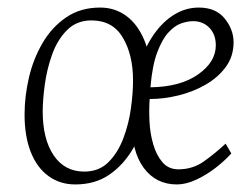

<svg xmlns="http://www.w3.org/2000/svg" viewBox="-20 -479 663 508"><path d="M179 9Q139 9 108.5 -13Q78 -35 61.5 -76.5Q45 -118 45 -176Q45 -224 56.5 -273.5Q68 -323 92.5 -365Q117 -407 155 -433Q193 -459 245 -459Q284 -459 314 -437Q344 -415 361.5 -373.5Q379 -332 379 -274Q379 -226 367.5 -176.5Q356 -127 331.5 -85Q307 -43 269.5 -17Q232 9 179 9ZM203 -25Q242 -25 267 -50Q292 -75 306.5 -113.5Q321 -152 326.5 -193Q332 -234 332 -266Q332 -334 305 -379.5Q278 -425 222 -425Q183 -425 157.5 -399.5Q132 -374 118 -335Q104 -296 98.5 -255Q93 -214 93 -184Q93 -111 122 -68Q151 -25 203 -25ZM448 9Q393 9 360.5 -34.5Q328 -78 328 -161Q328 -227 341.5 -282Q355 -337 379.5 -376.5Q404 -416 436.5 -437.5Q469 -459 506 -459Q551 -459 574.5 -430Q598 -401 598 -367Q598 -330 577.5 -302Q557 -274 524 -255Q491 -236 452 -226.5Q413 -217 376 -217Q374 -190 375.5 -158Q377 -126 385.5 -97Q394 -68 410 -49.5Q426 -31 452 -31Q490 -31 519.5 -52Q549 -73 577 -99L592 -73Q575 -54 550.5 -35Q526 -16 499 -3.5Q472 9 448 9ZM378 -248Q457 -249 504 -282Q551 -315 551 -359Q551 -388 534 -405.5Q517 -423 491 -423Q476 -423 459 -417Q442 -411 425.5 -393Q409 -375 396 -340.5Q383 -306 378 -248Z"/></svg>

Font: Ancizar Sans Thin
Style: Italic
Weight: 100
Italic angle: -4°
Designer: Cesar Puertas, Viviana Monsalve, Julian Moncada, Julian Prieto, Jose Castro, Mariel Hernandez, Felipe Aragon, Sara Alarc
Version: Version 8.100